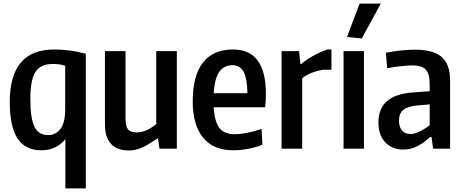

<svg xmlns="http://www.w3.org/2000/svg" viewBox="-20 -823 2565 1063"><path d="M342 -53Q293 9 208 9Q120 9 77 -56.5Q34 -122 34 -259Q34 -403 95 -476Q156 -549 280 -549Q322 -549 365 -543.5Q408 -538 455 -525V220H342ZM246 -75Q288 -75 314.5 -109Q341 -143 341 -219V-459Q321 -465 305 -467Q289 -469 272 -469Q205 -469 176.5 -425Q148 -381 148 -275Q148 -167 171 -121Q194 -75 246 -75Z M694 10Q629 10 595 -26Q561 -62 561 -133V-540H675V-167Q675 -124 688.5 -107Q702 -90 735 -90Q761 -90 785.5 -99.5Q810 -109 845 -135V-540H959V0H863L855 -56H851Q824 -38 802.5 -25Q781 -12 762.5 -4.5Q744 3 727.5 6.5Q711 10 694 10Z M1272 9Q1162 9 1104.5 -60.5Q1047 -130 1047 -262Q1047 -404 1103.5 -476.5Q1160 -549 1270 -549Q1452 -549 1452 -305Q1452 -278 1451 -262Q1450 -246 1448 -229H1163Q1168 -148 1195 -114Q1222 -80 1279 -80Q1339 -80 1428 -109L1433 -22Q1400 -8 1356.5 0.5Q1313 9 1272 9ZM1267 -462Q1219 -462 1193.5 -424.5Q1168 -387 1163 -307H1350Q1348 -390 1328.5 -426Q1309 -462 1267 -462Z M1539 -540H1636L1643 -469H1649Q1656 -476 1671 -487Q1686 -498 1706 -509.5Q1726 -521 1748.5 -531.5Q1771 -542 1792 -549H1815V-437H1770Q1735 -432 1702.5 -418.5Q1670 -405 1653 -389V0H1539Z M1901 -618 1971 -803H2088L1983 -610ZM1882 -540H1995V0H1882Z M2213 5Q2150 5 2112.5 -35.5Q2075 -76 2075 -145Q2075 -298 2265 -311L2359 -318V-350Q2359 -382 2354 -403.5Q2349 -425 2337.5 -437.5Q2326 -450 2307 -455.5Q2288 -461 2260 -461Q2248 -461 2230.5 -459.5Q2213 -458 2194 -456Q2175 -454 2156.5 -451Q2138 -448 2124 -445L2116 -531Q2157 -539 2199.5 -543.5Q2242 -548 2278 -548Q2380 -548 2426 -507Q2472 -466 2472 -378V0H2378L2369 -65H2361Q2333 -37 2295 -16Q2257 5 2213 5ZM2254 -81Q2267 -81 2281.5 -86Q2296 -91 2309.5 -98Q2323 -105 2336 -113.5Q2349 -122 2359 -129V-245L2290 -239Q2235 -234 2212 -214Q2189 -194 2189 -155Q2189 -120 2205.5 -100.5Q2222 -81 2254 -81Z"/></svg>

Font: Encode Sans Compressed
Style: SemiBold
Weight: 600
Designer: Pablo Impallari, Andres Torresi
Foundry: Pablo Impallari, Andres Torresi
Version: Version 1.000; ttfautohint (v1.00) -l 8 -r 50 -G 200 -x 14 -